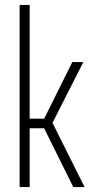

<svg xmlns="http://www.w3.org/2000/svg" viewBox="-20 -763 383 783"><path d="M60 0V-743H101V-279H160L275 -510H320L194 -262L325 0H279L160 -240H101V0Z"/></svg>

Font: Saira ExtraCondensed ExtraLight
Style: Regular
Weight: 250
Width: 2
Designer: Hector Gatti with collaboration of the Omnibus-Type team
Foundry: Omnibus-Type
Version: Version 1.101